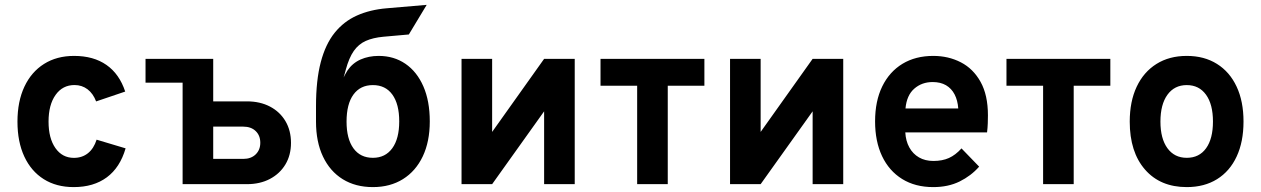

<svg xmlns="http://www.w3.org/2000/svg" viewBox="-20 -751 5142 783"><path d="M280.6 12Q209.8 12 158.4 -20.4Q107 -52.8 79.1 -112.7Q51.2 -172.6 51.2 -255Q51.2 -337.3 79.5 -397.5Q107.7 -457.6 159.6 -490.3Q211.4 -523 282.2 -523Q361.4 -523 414.1 -486.2Q466.9 -449.4 490.6 -377.6L372 -337.4Q359.8 -369.5 337 -386.9Q314.2 -404.2 283.8 -404.2Q235.3 -404.2 206.7 -364Q178 -323.8 178 -255Q178 -187 206 -147.1Q234 -107.2 281.4 -107.2Q314.8 -107.2 338.6 -126.1Q362.4 -145.1 374 -181.4L492.2 -146Q469.5 -67.7 415.7 -27.9Q361.9 12 280.6 12Z M573.5 -414V-511H823.5V-414ZM724.7 0V-511H849.5V-337.6H987.1Q1040.5 -337.6 1081 -316.4Q1121.5 -295.1 1144.1 -257Q1166.7 -218.8 1166.7 -168.4Q1166.7 -118.5 1144 -80.5Q1121.2 -42.6 1080.8 -21.3Q1040.4 0 987.1 0ZM849.5 -103H971.9Q1003.8 -103 1022.6 -121.3Q1041.5 -139.7 1041.5 -168.8Q1041.5 -198.5 1022.6 -216.6Q1003.8 -234.6 971.9 -234.6H849.5Z M1500.7 12Q1429.8 12 1377.7 -20.2Q1325.6 -52.5 1297.2 -112.4Q1268.7 -172.3 1268.7 -255V-318Q1268.7 -423.7 1288.1 -497.4Q1307.5 -571 1344.8 -617.4Q1382 -663.7 1435.5 -687.6Q1488.9 -711.5 1556.7 -717.2L1720.1 -731.2L1647.3 -610.4L1543.7 -601.2Q1501.2 -597.3 1471.8 -584.2Q1442.5 -571.2 1422.8 -543.2Q1403.2 -515.2 1390.1 -466.6Q1388.1 -458.3 1385.9 -451Q1383.7 -443.6 1381.3 -435.2Q1385.3 -442.7 1388.9 -449.7Q1392.6 -456.7 1397.1 -463.6Q1417.5 -493.7 1450.5 -508.4Q1483.6 -523 1524.3 -523Q1586.4 -523 1633.3 -490.9Q1680.2 -458.8 1706.5 -398.9Q1732.7 -339 1732.7 -256Q1732.7 -173.5 1704.1 -113.3Q1675.5 -53.2 1623.4 -20.6Q1571.3 12 1500.7 12ZM1500.7 -107.4Q1551.4 -107.4 1579.8 -146.5Q1608.1 -185.6 1608.1 -256Q1608.1 -326.5 1580.1 -365.2Q1552.1 -404 1500.7 -404Q1449.5 -404 1421.4 -365.4Q1393.3 -326.8 1393.3 -255Q1393.3 -184.8 1421.4 -146.1Q1449.5 -107.4 1500.7 -107.4Z M1862.2 0V-511H1987V-213L2199 -511H2323.8V0H2199V-297L1987 0Z M2578.4 0V-401.4H2429V-511H2852.6V-401.4H2703.2V0Z M2957.2 0V-511H3082V-213L3294 -511H3418.8V0H3294V-297L3082 0Z M3785.9 12Q3712.3 12 3659.1 -21Q3605.8 -54 3577.2 -114.2Q3548.7 -174.4 3548.7 -256Q3548.7 -338.7 3577.9 -398.6Q3607.2 -458.5 3660.4 -490.8Q3713.7 -523 3785.9 -523Q3847.9 -523 3898.4 -496.9Q3949 -470.9 3978.9 -417.1Q4008.9 -363.4 4008.9 -280.6Q4008.9 -267.4 4008.3 -248.6Q4007.7 -229.9 4005.3 -211H3671.9Q3673.9 -175.9 3688.3 -149.8Q3702.7 -123.6 3727.7 -109.1Q3752.7 -94.6 3786.7 -94.6Q3823.1 -94.6 3849.9 -106.7Q3876.8 -118.8 3901.1 -145.8L3973.1 -71.4Q3940.1 -33.9 3893.5 -10.9Q3846.9 12 3785.9 12ZM3672.7 -308.6H3887.9Q3885.5 -341.9 3872.9 -366.1Q3860.3 -390.3 3837.9 -403.4Q3815.5 -416.4 3783.5 -416.4Q3739.4 -416.4 3708.5 -389.4Q3677.6 -362.4 3672.7 -308.6Z M4233.9 0V-401.4H4084.5V-511H4508.1V-401.4H4358.7V0Z M4819.8 12Q4711.8 12 4649.5 -59.5Q4587.2 -130.9 4587.2 -255Q4587.2 -337.2 4615.6 -397.4Q4644 -457.5 4696.2 -490.2Q4748.5 -523 4819.8 -523Q4891 -523 4942.9 -490.4Q4994.9 -457.9 5023 -397.9Q5051.2 -337.9 5051.2 -255.4Q5051.2 -172.6 5023.2 -112.7Q4995.3 -52.7 4943.4 -20.4Q4891.4 12 4819.8 12ZM4819.8 -107.4Q4870.5 -107.4 4898.6 -146.4Q4926.6 -185.3 4926.6 -255.4Q4926.6 -325.7 4898.2 -364.9Q4869.9 -404 4819.8 -404Q4769.5 -404 4740.9 -364.5Q4712.4 -325 4712.4 -255Q4712.4 -185.8 4740.9 -146.6Q4769.5 -107.4 4819.8 -107.4Z"/></svg>

Font: Overpass
Style: Regular
Weight: 400
Designer: Delve Withrington, Dave Bailey, Thomas Jockin
Foundry: Delve Fonts LLC
Version: Version 4.000